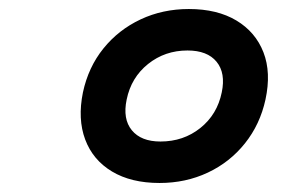

<svg xmlns="http://www.w3.org/2000/svg" viewBox="-20 -834 640 426"><path d="M334 -428Q271 -428 228.5 -453.5Q186 -479 169 -524.5Q152 -570 164 -629Q176 -685 209.5 -726.5Q243 -768 292 -791Q341 -814 399 -814Q462 -814 504.5 -788.5Q547 -763 564.5 -718Q582 -673 569 -613Q557 -558 523.5 -516Q490 -474 441 -451Q392 -428 334 -428ZM336 -520Q387 -520 424.5 -550Q462 -580 472 -629Q481 -672 460.5 -697Q440 -722 396 -722Q346 -722 308.5 -692Q271 -662 261 -613Q252 -570 272.5 -545Q293 -520 336 -520Z"/></svg>

Font: Victor Mono Thin
Style: Bold Italic
Weight: 700
Italic angle: -12°
Monospace: yes
Version: Version 1.561;gftools[0.9.30]